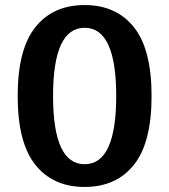

<svg xmlns="http://www.w3.org/2000/svg" viewBox="-20 -730 670 760"><path d="M510 -77.5Q440 10 315 10Q190 10 120 -77.5Q50 -165 50 -350Q50 -535 120 -622.5Q190 -710 315 -710Q440 -710 510 -622.5Q580 -535 580 -350Q580 -165 510 -77.5ZM190 -350Q190 -80 315 -80Q440 -80 440 -350Q440 -620 315 -620Q190 -620 190 -350Z"/></svg>

Font: Scada
Style: Bold
Weight: 700
Designer: Jovanny Lemonad
Foundry: Jovanny Lemonad
Version: Version 4.100;PS 004.100;hotconv 1.0.88;makeotf.lib2.5.64775